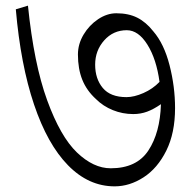

<svg xmlns="http://www.w3.org/2000/svg" viewBox="-20 -679 671 680"><path d="M372 -83Q464 -83 505.5 -146Q547 -209 550 -310Q524 -292 501 -283.5Q478 -275 452 -275Q414 -275 379.5 -289Q345 -303 320 -328Q287 -358 271.5 -396.5Q256 -435 256 -486Q256 -523 276 -556.5Q296 -590 327.5 -611Q359 -632 392 -632Q435 -632 466 -616.5Q497 -601 523 -568Q561 -524 580.5 -448Q600 -372 600 -296Q600 -208 569 -145.5Q538 -83 488.5 -51Q439 -19 386 -19Q294 -19 221 -93.5Q148 -168 100.5 -309Q53 -450 36 -646L79 -659Q100 -453 147 -324Q194 -195 252.5 -139Q311 -83 372 -83ZM317 -450Q317 -400 344 -367.5Q371 -335 428 -335Q455 -335 488 -349.5Q521 -364 545 -389Q534 -470 502 -521Q470 -572 429 -572Q381 -572 349 -536Q317 -500 317 -450Z"/></svg>

Font: Martel Light
Style: Regular
Weight: 300
Designer: Dan Reynolds
Foundry: Dan Reynolds
Version: Version 1.001; ttfautohint (v1.1) -l 5 -r 5 -G 72 -x 0 -D la